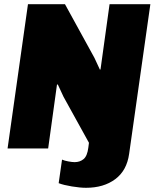

<svg xmlns="http://www.w3.org/2000/svg" viewBox="-20 -706 736 913"><path d="M113 -686H289L429 -431L455 -375L458 -376L501 -686H695L594 26Q583 105 528 146Q473 187 389 187Q361 187 321.5 180.5Q282 174 259 165L275 53Q286 58 304.5 61.5Q323 65 335 65Q360 65 377.5 50.5Q395 36 400 -4L403 -27L282 -246L255 -304H251L209 0H16Z"/></svg>

Font: Chivo Black Italic
Style: Regular
Weight: 900
Italic angle: -8.05°
Designer: Hector Gatti
Foundry: Omnibus-Type
Version: Version 1.007